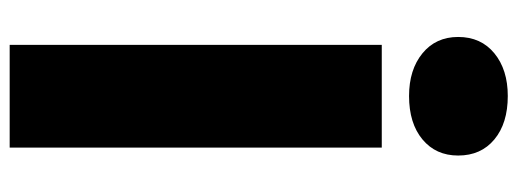

<svg xmlns="http://www.w3.org/2000/svg" viewBox="-348 -696 1044 387"><g transform="rotate(90 173.5 -502.0)"><path d="M70 -750H277V0H70ZM173 -805Q120 -805 87 -832Q54 -859 54 -904Q54 -950 87 -977Q120 -1004 173 -1004Q228 -1004 260.5 -977Q293 -950 293 -904Q293 -859 260.5 -832Q228 -805 173 -805Z"/></g></svg>

Font: Unbounded
Style: Bold
Weight: 700
Designer: Luke Prowse, Jean-Baptiste Morizot, Fátima Lázaro, Florian Runge
Foundry: NaN
Version: Version 1.700